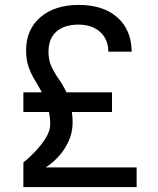

<svg xmlns="http://www.w3.org/2000/svg" viewBox="-20 -760 640 780"><path d="M75 0V-100Q99 -119 124 -145.5Q149 -172 166.5 -200.5Q184 -229 184 -254Q184 -281 179 -305H75V-385H150Q136 -411 121 -435.5Q106 -460 96 -488.5Q86 -517 86 -555Q86 -640 144 -690Q202 -740 300 -740Q399 -740 456.5 -689.5Q514 -639 515 -550H420Q420 -600 387 -630Q354 -660 299 -660Q241 -660 209 -631.5Q177 -603 177 -550Q177 -515 189 -489.5Q201 -464 218 -440Q235 -416 250 -385H435V-305H272Q275 -285 275 -263Q275 -220 257.5 -183.5Q240 -147 214.5 -120.5Q189 -94 165 -80H535V0Z"/></svg>

Font: Tiny
Style: Regular
Weight: 400
Designer: Philipp Nurullin, Konstantin Bulenkov
Foundry: JetBrains
Version: Version 2.251; ttfautohint (v1.8.4.7-5d5b)